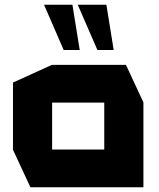

<svg xmlns="http://www.w3.org/2000/svg" viewBox="-20 -794 675 814"><path d="M109 0 35 -159V-444L200 -519H514L588 -360V0ZM201 -359V-160H422V-359ZM393 -582 310 -773V-774H431L462 -582ZM250 -582 167 -773V-774H287L318 -582Z"/></svg>

Font: Foldit Thin
Style: Bold
Weight: 700
Version: Version 1.003